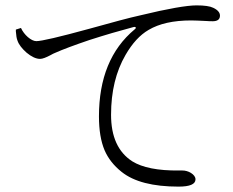

<svg xmlns="http://www.w3.org/2000/svg" viewBox="-20 -711 868 714"><path d="M644 -17C686 -17 707 -26 707 -44C707 -53 701 -61 690 -68C680 -74 669 -77 658 -77C655 -77 651 -77 646 -77C567 -76 509 -88 472 -111C419 -145 393 -203 393 -284C393 -371 411 -445 447 -507C472 -550 500 -581 533 -600C572 -623 624 -635 691 -635C705 -635 723 -634 745 -633C758 -632 766 -632 771 -632C789 -632 798 -639 798 -653C798 -664 790 -674 773 -682C761 -688 740 -691 711 -691C675 -691 605 -679 502 -654C461 -645 398 -628 312 -604C199 -573 134 -558 115 -558C96 -558 69 -582 58 -607L39 -601C39 -600 39 -597 39 -594C40 -579 42 -567 45 -560C50 -545 62 -530 79 -515C97 -500 114 -492 129 -492C138 -492 151 -497 168 -506C175 -510 181 -513 184 -514C213 -527 256 -543 312 -562C371 -581 426 -597 475 -610C486 -613 488 -607 481 -602C392 -528 348 -420 348 -278C348 -227 355 -185 369 -152C382 -122 403 -95 432 -72C478 -35 549 -17 644 -17Z"/></svg>

Font: AllPunType Light
Style: Regular
Weight: 300
Version: 1.0